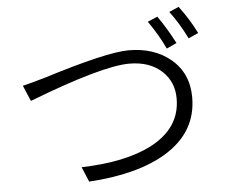

<svg xmlns="http://www.w3.org/2000/svg" viewBox="-56 -884 1111 948"><g transform="rotate(-5 500.0 -409.5)"><path d="M63 -499Q87 -504 171 -528Q490 -628 598 -628Q724 -628 806 -560Q891 -489 891 -369Q891 -197 732 -100Q590 -14 348 1L317 -73Q533 -79 663 -145Q814 -223 814 -370Q814 -453 757 -506Q697 -562 596 -562Q461 -562 96 -421ZM754 -781Q796 -722 837 -643L787 -620Q754 -691 705 -760ZM863 -820Q913 -754 948 -683L899 -661Q859 -741 815 -799Z"/></g></svg>

Font: Source Han Sans CN Normal
Style: Regular
Weight: 350
Designer: Ryoko NISHIZUKA 西塚涼子 (kana, bopomofo & ideographs); Paul D. Hunt (Latin, Greek & Cyrillic); Sandoll Communications 산돌커뮤니
Foundry: Adobe
Version: Version 2.004;hotconv 1.0.118;makeotfexe 2.5.65603